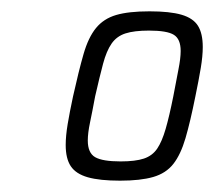

<svg xmlns="http://www.w3.org/2000/svg" viewBox="-20 -716 378 339"><path d="M192 -397Q156 -397 135 -403Q114 -409 105 -422.5Q96 -436 96 -460Q96 -476 99.5 -497Q103 -518 109 -546Q119 -591 127.5 -620.5Q136 -650 149.5 -666.5Q163 -683 185 -689.5Q207 -696 244 -696Q280 -696 300.5 -690Q321 -684 329.5 -670.5Q338 -657 338 -633Q338 -617 334.5 -596Q331 -575 325 -546Q316 -501 307.5 -472Q299 -443 286 -426.5Q273 -410 250.5 -403.5Q228 -397 192 -397ZM193 -431Q219 -431 234 -436Q249 -441 257.5 -453.5Q266 -466 272.5 -488.5Q279 -511 286 -546Q291 -573 295 -593Q299 -613 299 -626Q299 -647 287 -654.5Q275 -662 243 -662Q217 -662 201.5 -657Q186 -652 177 -639Q168 -626 162 -603.5Q156 -581 148 -546Q143 -519 139 -500Q135 -481 135 -468Q135 -446 148 -438.5Q161 -431 193 -431Z"/></svg>

Font: Saira SemiCondensed ExtraLight
Style: Italic
Weight: 250
Width: 4
Italic angle: -12°
Designer: Hector Gatti with collaboration of the Omnibus-Type team
Foundry: Omnibus-Type
Version: Version 1.101